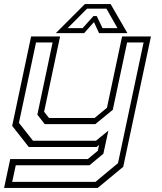

<svg xmlns="http://www.w3.org/2000/svg" viewBox="-32 -718 792 938"><path d="M108.5 0 27.5 -103 120 -540H261.5L183.5 -172L207.5 -141.5H430L490.5 -191.5L564.5 -540H705.5L570 97L445.5 200H-12L18 59H397L446 18.5L452 -10L440 0ZM27.5 170.5H434.5L544.5 79L669.5 -510.5H589L519 -181.5L433.5 -111.5H186.5L150.5 -158L225 -510.5H144L60.5 -118L129 -30.5H437L497.5 -80L473 33L405 89.5H45ZM382.5 -698H508.5L590.5 -556H452L427 -610L379 -556H240.5ZM393 -675.5 298.5 -580.5H371.5L424.5 -639.5H440.5L469 -580.5H542L488 -675.5Z"/></svg>

Font: Tourney Expanded Light
Style: Italic
Weight: 300
Width: 7
Italic angle: -12°
Designer: Tyler Finck
Foundry: Etcetera Type Co
Version: Version 1.010; ttfautohint (v1.8.3)